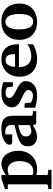

<svg xmlns="http://www.w3.org/2000/svg" viewBox="978 -1518 759 2755"><g transform="rotate(-90 1357.5 -140.5)"><path d="M423.8 -243.2Q423.8 -275.9 416.3 -306.2Q408.7 -336.4 393.3 -359.1Q377.9 -381.8 354.2 -395.5Q330.6 -409.2 297.9 -409.2Q284.7 -409.2 271.7 -406.7Q258.8 -404.3 248 -401.4Q235.4 -397.9 224.1 -394V-54.2Q233.9 -50.3 243.7 -47.9Q252 -45.4 261.2 -43.7Q270.5 -42 278.8 -42Q314.9 -42 342 -57.6Q369.1 -73.2 387.5 -100.3Q405.8 -127.4 414.8 -164.3Q423.8 -201.2 423.8 -243.2ZM571.8 -257.8Q571.8 -197.3 552.7 -147.5Q533.7 -97.7 498.5 -62.3Q463.4 -26.9 413.6 -7.3Q363.8 12.2 301.8 12.2Q286.6 12.2 272.9 10.7Q259.3 9.3 248 7.3Q235.4 5.4 224.1 2V146Q224.1 155.8 230.2 162.4Q236.3 168.9 246.1 168.9L298.8 171.9V219.2H23.9V171.9L67.9 168.9Q77.1 168.9 83.5 162.4Q89.8 155.8 89.8 146V-408.2H23.9V-449.2L171.9 -500H224.1V-437Q247.6 -454.6 274.4 -468.3Q297.4 -480 325.7 -490Q354 -500 384.8 -500Q415 -500 440.9 -490.2Q466.8 -480.5 487.5 -463.6Q508.3 -446.8 524.2 -423.6Q540 -400.4 550.5 -373.5Q561 -346.7 566.4 -317.1Q571.8 -287.6 571.8 -257.8Z M954.1 0 940.9 -49.8Q915 -32.2 886.7 -18.6Q861.8 -6.8 831.1 2.7Q800.3 12.2 767.1 12.2Q739.7 12.2 716.1 3.2Q692.4 -5.9 674.6 -22.7Q656.7 -39.6 646.5 -63.5Q636.2 -87.4 636.2 -117.2Q636.2 -139.6 639.9 -158.7Q643.6 -177.7 654.5 -194.1Q665.5 -210.4 686 -225.3Q706.5 -240.2 740.5 -254.4Q774.4 -268.6 823.7 -282.7Q873 -296.9 941.9 -312V-324.2Q941.9 -331.5 942.4 -337.4Q942.4 -344.2 942.9 -351.1Q943.4 -365.2 939.9 -381.6Q936.5 -397.9 926.3 -411.9Q916 -425.8 897.5 -434.8Q878.9 -443.8 849.1 -443.8Q838.9 -443.8 830.8 -443.4Q822.8 -442.9 817.4 -441.9Q811 -440.9 806.2 -439.9V-345.2H703.1Q690.4 -344.2 680.7 -347.7Q672.4 -350.6 665.3 -357.9Q658.2 -365.2 658.2 -380.9Q658.2 -408.7 678 -430.7Q697.8 -452.6 729.7 -468Q761.7 -483.4 801.5 -491.7Q841.3 -500 880.9 -500Q923.8 -500 959.5 -493.7Q995.1 -487.3 1020.8 -469Q1046.4 -450.7 1060.3 -417.5Q1074.2 -384.3 1074.2 -330.1V-73.2Q1074.2 -64 1080.6 -57.4Q1086.9 -50.8 1096.2 -49.8L1140.1 -46.9V0ZM940.9 -257.8Q892.6 -248 861.1 -237.8Q829.6 -227.5 811 -214.4Q792.5 -201.2 785.2 -184.3Q777.8 -167.5 777.8 -145Q777.8 -129.4 783 -116Q788.1 -102.5 797.6 -92.5Q807.1 -82.5 820.3 -76.7Q833.5 -70.8 849.1 -70.8Q865.2 -70.8 881.6 -74.2Q897.9 -77.6 911.1 -81.5Q926.8 -86.4 940.9 -92.8Z M1555.2 -335H1493.2L1482.4 -415Q1472.7 -426.3 1452.1 -433.1Q1431.6 -439.9 1404.3 -439.9Q1369.1 -439.9 1349.1 -425.5Q1329.1 -411.1 1329.1 -384.8Q1329.1 -370.1 1337.4 -357.4Q1345.7 -344.7 1359.9 -333.5Q1374 -322.3 1392.1 -312.3Q1410.2 -302.2 1430.2 -292Q1455.1 -279.3 1480.5 -266.1Q1505.9 -252.9 1525.9 -236.8Q1545.9 -220.7 1558.6 -200.9Q1571.3 -181.2 1571.3 -155.8Q1571.3 -108.4 1553.2 -76.4Q1535.2 -44.4 1506.3 -24.7Q1477.5 -4.9 1440.9 3.7Q1404.3 12.2 1367.2 12.2Q1330.1 12.2 1298.1 8.1Q1266.1 3.9 1241.7 -1.5Q1213.4 -7.3 1189.5 -15.1V-167H1252.4Q1253.4 -156.7 1255.4 -141.1Q1257.3 -125.5 1259.3 -110.8Q1261.2 -93.8 1264.2 -75.2Q1265.1 -72.8 1275.4 -68.1Q1285.6 -63.5 1299.8 -58.6Q1314 -53.7 1329.6 -50.3Q1345.2 -46.9 1357.4 -46.9Q1382.8 -46.9 1399.4 -53.7Q1416 -60.5 1425.8 -70.3Q1435.5 -80.1 1439.5 -91.1Q1443.4 -102.1 1443.4 -110.8Q1443.4 -131.3 1430.4 -146.2Q1417.5 -161.1 1397 -173.3Q1376.5 -185.5 1350.8 -196.5Q1325.2 -207.5 1300.3 -220.2Q1279.3 -230.5 1260.3 -242.7Q1241.2 -254.9 1226.8 -270Q1212.4 -285.2 1203.9 -304.2Q1195.3 -323.2 1195.3 -348.1Q1195.3 -382.8 1210.2 -410.9Q1225.1 -439 1252 -458.7Q1278.8 -478.5 1315.4 -489.3Q1352.1 -500 1396 -500Q1433.1 -500 1462.6 -495.8Q1492.2 -491.7 1512.7 -486.3Q1536.6 -480.5 1555.2 -473.1Z M1957 -326.2Q1957 -350.1 1952.6 -371.1Q1948.2 -392.1 1938.2 -407.5Q1928.2 -422.9 1912.6 -431.9Q1897 -440.9 1875 -440.9Q1847.2 -440.9 1828.4 -428.5Q1809.6 -416 1798.1 -396.2Q1786.6 -376.5 1781.7 -352.1Q1776.9 -327.6 1776.9 -304.2H1957ZM2100.1 -46.9Q2074.2 -29.8 2042 -17.1Q2014.2 -5.9 1975.6 3.2Q1937 12.2 1889.2 12.2Q1825.2 12.2 1777.6 -7.3Q1730 -26.9 1698 -60.8Q1666 -94.7 1650.1 -140.1Q1634.3 -185.5 1634.3 -237.8Q1634.3 -294.4 1652.1 -342.5Q1669.9 -390.6 1702.9 -425.5Q1735.8 -460.4 1782.5 -480.2Q1829.1 -500 1886.2 -500Q1944.8 -500 1985.6 -480.7Q2026.4 -461.4 2051.8 -429.4Q2077.1 -397.5 2088.6 -356.4Q2100.1 -315.4 2100.1 -272V-248H1772Q1772 -207 1782.2 -174.3Q1792.5 -141.6 1812.3 -118.7Q1832 -95.7 1860.8 -83.3Q1889.6 -70.8 1926.3 -70.8Q1964.4 -70.8 1995.8 -79.3Q2027.3 -87.9 2050.8 -98.6Q2077.6 -111.3 2100.1 -127Z M2534.7 -242.2Q2534.7 -263.2 2532.7 -286.4Q2530.8 -309.6 2526.1 -332Q2521.5 -354.5 2513.2 -374.5Q2504.9 -394.5 2492.4 -409.7Q2480 -424.8 2462.9 -433.8Q2445.8 -442.9 2422.9 -442.9Q2389.2 -442.9 2367.7 -424.3Q2346.2 -405.8 2334.2 -376.7Q2322.3 -347.7 2317.6 -313Q2313 -278.3 2313 -246.1Q2313 -224.6 2314.7 -201.2Q2316.4 -177.7 2321 -155.3Q2325.7 -132.8 2333.5 -112.8Q2341.3 -92.8 2353.8 -77.4Q2366.2 -62 2383.3 -53Q2400.4 -43.9 2423.8 -43.9Q2458 -43.9 2479.5 -62.3Q2501 -80.6 2513.2 -109.4Q2525.4 -138.2 2530 -173.3Q2534.7 -208.5 2534.7 -242.2ZM2684.1 -241.2Q2684.1 -185.1 2666.3 -138.4Q2648.4 -91.8 2614.3 -58.3Q2580.1 -24.9 2531 -6.3Q2481.9 12.2 2419.9 12.2Q2362.8 12.2 2315.7 -5.4Q2268.6 -22.9 2234.6 -55.7Q2200.7 -88.4 2181.9 -135.5Q2163.1 -182.6 2163.1 -242.2Q2163.1 -303.7 2182.6 -351.6Q2202.1 -399.4 2237.1 -432.4Q2272 -465.3 2320.3 -482.7Q2368.7 -500 2426.8 -500Q2488.8 -500 2536.6 -481Q2584.5 -461.9 2617.2 -427.5Q2649.9 -393.1 2667 -345.7Q2684.1 -298.3 2684.1 -241.2Z"/></g></svg>

Font: Charis SIL CyrE
Style: Bold
Weight: 700
Foundry: SIL International
Version: Version 5.000